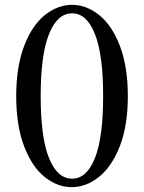

<svg xmlns="http://www.w3.org/2000/svg" viewBox="-20 -759 594 793"><path d="M47 -362Q47 -483 79.5 -568.5Q112 -654 165 -696.5Q218 -739 278 -739Q337 -739 390 -696.5Q443 -654 475.5 -568.5Q508 -483 508 -362Q508 -240 475 -155.5Q442 -71 389 -28.5Q336 14 276 14Q217 14 164.5 -28Q112 -70 79.5 -155Q47 -240 47 -362ZM406 -362Q406 -533 372 -618.5Q338 -704 278 -704Q217 -704 182.5 -618.5Q148 -533 148 -362Q148 -191 182.5 -106Q217 -21 278 -21Q338 -21 372 -106Q406 -191 406 -362Z"/></svg>

Font: Shippori Mincho Medium
Style: Regular
Weight: 500
Designer: FONTDASU
Foundry: FONTDASU / Google Inc. / but / Adobe
Version: Version 3.110; ttfautohint (v1.8.3)